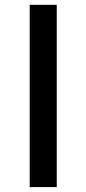

<svg xmlns="http://www.w3.org/2000/svg" viewBox="-20 -763 352 783"><path d="M101.1 0H211.4V-743.2H101.1Z"/></svg>

Font: Merriweather Sans
Style: Regular
Weight: 400
Designer: Eben Sorkin ( eben@eyebytes.com )
Foundry: Eben Sorkin
Version: Version 1.003